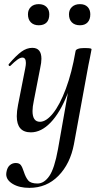

<svg xmlns="http://www.w3.org/2000/svg" viewBox="-20 -626 496 927"><path d="M10 215Q10 208 11 205Q15 182 27.5 171.5Q40 161 56 161Q73 161 80.5 171Q88 181 95 203Q104 231 116.5 245.5Q129 260 161 260Q193 260 218 224Q243 188 260 94L329 -297L345 -380Q346 -386 356.5 -390Q367 -394 386 -394Q409 -394 415.5 -392.5Q422 -391 422 -388Q421 -383 419 -372Q417 -361 414 -346L407 -312L337 70Q319 165 262 223Q205 281 122 281Q73 281 41.5 262Q10 243 10 215ZM61 -65Q61 -89 67 -119L102 -297Q105 -312 105 -322Q105 -348 88 -348Q78 -348 64 -338Q50 -328 31 -309Q29 -307 27 -307Q24 -307 22 -310.5Q20 -314 23 -317Q58 -358 83.5 -376.5Q109 -395 136 -395Q180 -395 180 -342Q180 -324 174 -297L143 -138Q137 -110 137 -90Q137 -38 173 -38Q203 -38 236 -79Q269 -120 298 -197.5Q327 -275 345 -380L360 -375Q340 -258 305 -170Q270 -82 224.5 -34.5Q179 13 129 13Q61 13 61 -65ZM115 -557Q115 -579 129 -592.5Q143 -606 167 -606Q191 -606 204.5 -592.5Q218 -579 218 -557Q218 -531 205 -517.5Q192 -504 167 -504Q143 -504 129 -518Q115 -532 115 -557ZM313 -557Q313 -579 327.5 -592.5Q342 -606 366 -606Q390 -606 403 -592.5Q416 -579 416 -557Q416 -532 403 -518Q390 -504 366 -504Q341 -504 327 -518Q313 -532 313 -557Z"/></svg>

Font: Cormorant Infant SemiBold
Style: Italic
Weight: 600
Italic angle: -10°
Designer: Christian Thalmann (Catharsis Fonts)
Foundry: Catharsis Fonts
Version: Version 4.000